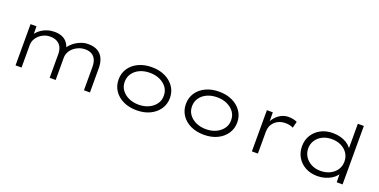

<svg xmlns="http://www.w3.org/2000/svg" viewBox="-19 -1507 4506 2284"><g transform="rotate(20 2234.0 -365.0)"><path d="M166 0V-522H241L243 -377L218 -382Q228 -410 250 -437Q272 -464 305 -486Q338 -508 379.5 -521Q421 -534 470 -534Q521 -534 562.5 -517.5Q604 -501 632 -463.5Q660 -426 671 -365L646 -378L649 -392Q661 -415 684 -439.5Q707 -464 739 -485Q771 -506 810.5 -520Q850 -534 896 -534Q970 -534 1017 -505Q1064 -476 1086 -425Q1108 -374 1108 -308V0H1032V-298Q1032 -348 1015.5 -385.5Q999 -423 965.5 -443Q932 -463 883 -463Q839 -463 801 -448Q763 -433 734.5 -408Q706 -383 690 -350Q674 -317 674 -281V0H598V-299Q598 -349 580.5 -385.5Q563 -422 527 -442.5Q491 -463 438 -463Q396 -463 359.5 -447.5Q323 -432 296.5 -406.5Q270 -381 256 -350.5Q242 -320 242 -290V0Z M1700 10Q1604 10 1530.5 -25Q1457 -60 1416 -122Q1375 -184 1375 -263Q1375 -342 1416 -403.5Q1457 -465 1530.5 -500Q1604 -535 1700 -535Q1795 -535 1868 -500Q1941 -465 1983 -403.5Q2025 -342 2025 -263Q2025 -184 1983 -122Q1941 -60 1868 -25Q1795 10 1700 10ZM1700 -61Q1771 -61 1826.5 -87Q1882 -113 1915 -158.5Q1948 -204 1947 -263Q1948 -322 1915.5 -367Q1883 -412 1827 -438Q1771 -464 1700 -464Q1629 -464 1573 -438.5Q1517 -413 1485 -367Q1453 -321 1453 -263Q1452 -204 1484.5 -158.5Q1517 -113 1573.5 -87Q1630 -61 1700 -61Z M2552 10Q2456 10 2382.5 -25Q2309 -60 2268 -122Q2227 -184 2227 -263Q2227 -342 2268 -403.5Q2309 -465 2382.5 -500Q2456 -535 2552 -535Q2647 -535 2720 -500Q2793 -465 2835 -403.5Q2877 -342 2877 -263Q2877 -184 2835 -122Q2793 -60 2720 -25Q2647 10 2552 10ZM2552 -61Q2623 -61 2678.5 -87Q2734 -113 2767 -158.5Q2800 -204 2799 -263Q2800 -322 2767.5 -367Q2735 -412 2679 -438Q2623 -464 2552 -464Q2481 -464 2425 -438.5Q2369 -413 2337 -367Q2305 -321 2305 -263Q2304 -204 2336.5 -158.5Q2369 -113 2425.5 -87Q2482 -61 2552 -61Z M3158 0V-522H3233L3235 -364L3216 -366Q3231 -414 3263 -452.5Q3295 -491 3338 -513Q3381 -535 3431 -535Q3462 -535 3491 -528.5Q3520 -522 3539 -512L3518 -431Q3498 -443 3471 -448Q3444 -453 3422 -453Q3376 -453 3341 -438.5Q3306 -424 3281.5 -399Q3257 -374 3245.5 -343Q3234 -312 3234 -279V0Z M3988 10Q3902 10 3836.5 -25.5Q3771 -61 3734 -122.5Q3697 -184 3697 -263Q3697 -342 3735 -403.5Q3773 -465 3839.5 -500Q3906 -535 3991 -535Q4043 -535 4087.5 -523Q4132 -511 4166.5 -489.5Q4201 -468 4223.5 -440Q4246 -412 4255 -379L4230 -386V-740H4306V0H4232L4229 -142L4249 -146Q4242 -114 4219 -86Q4196 -58 4160.5 -36.5Q4125 -15 4080.5 -2.5Q4036 10 3988 10ZM4002 -61Q4070 -61 4122.5 -87.5Q4175 -114 4204.5 -159Q4234 -204 4234 -263Q4234 -320 4205 -365Q4176 -410 4123.5 -436.5Q4071 -463 4003 -463Q3936 -463 3885 -437Q3834 -411 3804.5 -365.5Q3775 -320 3775 -263Q3776 -205 3805 -160Q3834 -115 3885 -88Q3936 -61 4002 -61Z"/></g></svg>

Font: Lexend Peta Light
Style: Regular
Weight: 300
Version: Version 1.007